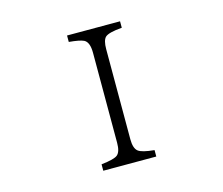

<svg xmlns="http://www.w3.org/2000/svg" viewBox="-106 -901 1212 1042"><g transform="rotate(-15 500.0 -380.0)"><path d="M351.1 -723.6V-759.8H648.9V-723.6Q572.8 -717.3 554.2 -699.2Q537.1 -682.1 537.1 -632.8V-127Q537.1 -75.7 559.1 -58.6Q579.6 -42.5 648.9 -36.1V0H351.1V-36.1Q424.8 -44.4 442.9 -60.1Q462.9 -77.1 462.9 -127V-632.8Q462.9 -692.9 434.1 -707.5Q412.1 -718.3 351.1 -723.6Z"/></g></svg>

Font: BIZ UDMincho
Style: Regular
Weight: 400
Monospace: yes
Designer: TypeBank Co., Ltd.
Foundry: Morisawa Inc.
Version: Version 1.06